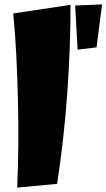

<svg xmlns="http://www.w3.org/2000/svg" viewBox="-20 -838 483 871"><path d="M239 -4 58 13Q62 -76 63 -176.5Q64 -277 61.5 -381Q59 -485 54 -586Q49 -687 40 -777L300 -816Q300 -628 285.5 -420Q271 -212 239 -4ZM332 -613 321 -813 443 -818 418 -623Z"/></svg>

Font: Marhey Light
Style: Regular
Weight: 300
Designer: Nur Syamsi & Bustanul Arifin
Foundry: Namelatype
Version: Version 1.000